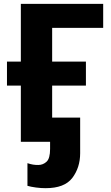

<svg xmlns="http://www.w3.org/2000/svg" viewBox="-20 -734 575 994"><path d="M87.9 -713.9V-415H16.1V-291H87.9V0H239.3V37.1C239.3 69.8 233.4 91.8 221.2 103C209 114.3 194.8 120.1 178.2 120.1C158.2 120.1 145 118.2 122.1 110.8V228C133.3 231.4 148.4 234.4 166.5 236.8C184.6 239.3 201.2 240.2 216.3 240.2C281.2 240.2 327.1 222.7 354.5 187C381.3 151.4 395 108.9 395 59.1V-125H250V-291H424.8V-415H250V-589.8H514.2V-713.9Z"/></svg>

Font: Avrile Sans
Style: Bold
Weight: 700
Designer: Monotype Design Team, Google (font), Stefan Peev (BGR Cyrillic), Cristiano Sobral (main changes)
Foundry: The Avrile Sans Project Authors
Version: Version 3.110